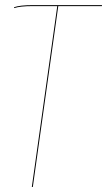

<svg xmlns="http://www.w3.org/2000/svg" viewBox="-20 -537 417 748"><path d="M377.4 -517.1 377 -513.2H207L107.9 191.4H104L203.1 -513.2H107.9Q58.1 -513.2 35.2 -505.4L34.7 -508.8Q57.1 -517.1 107.9 -517.1Z"/></svg>

Font: Fira Sans Compressed Four
Style: Italic
Weight: 100
Width: 3
Italic angle: -8°
Designer: Carrois Corporate & Edenspiekermann AG
Foundry: Carrois Corporate GbR & Edenspiekermann AG
Version: Version 4.203;PS 004.203;hotconv 1.0.88;makeotf.lib2.5.64775